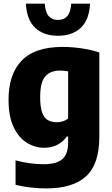

<svg xmlns="http://www.w3.org/2000/svg" viewBox="-20 -818 622 1068"><path d="M237.5 230Q197.5 230 152.8 225.2Q108 220.5 66.5 210V74Q107.5 85 147 90.2Q186.5 95.5 222.5 95.5Q292.5 95.5 325.8 68Q359 40.5 359 -25.5V-58.5H351Q331 -29 299 -12.5Q267 4 225 4Q174.5 4 129.2 -24Q84 -52 55.8 -111Q27.5 -170 27.5 -263.5Q27.5 -405 100.8 -481Q174 -557 328.5 -557Q379 -557 434 -549Q489 -541 532.5 -526V-57Q532.5 95 459 162.5Q385.5 230 237.5 230ZM296.5 -138Q313 -138 329.8 -143.2Q346.5 -148.5 359 -159.5V-421Q349.5 -423 337.5 -424.2Q325.5 -425.5 313 -425.5Q260.5 -425.5 232 -393.2Q203.5 -361 203.5 -278.5Q203.5 -222.5 214.5 -192Q225.5 -161.5 246.2 -149.8Q267 -138 296.5 -138ZM302.5 -619Q224 -619 176.5 -662.5Q129 -706 124 -797.5H229Q232 -750 250.8 -728.5Q269.5 -707 302.5 -707Q336 -707 354.5 -728.5Q373 -750 376 -797.5H481Q476 -706 428.5 -662.5Q381 -619 302.5 -619Z"/></svg>

Font: Encode Sans Semi Condensed ExtraBold
Style: Regular
Weight: 800
Width: 4
Designer: Multiple Designers
Foundry: Impallari Type
Version: Version 3.000; ttfautohint (v1.8.3) -l 8 -r 50 -G 200 -x 14 